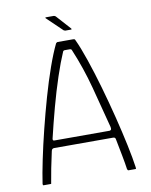

<svg xmlns="http://www.w3.org/2000/svg" viewBox="-88 -866 732 932"><g transform="rotate(-10 277.5 -400.5)"><path d="M52 0Q48 0 47.5 -1.5Q47 -3 47 -8Q54 -56 68 -123.5Q82 -191 101 -267.5Q120 -344 141.5 -419.5Q163 -495 186 -560Q209 -625 230 -668Q232 -670 234 -671.5Q236 -673 239 -673H315Q318 -673 321 -672Q324 -671 325 -667Q344 -627 366.5 -561Q389 -495 411 -418.5Q433 -342 452.5 -264Q472 -186 486 -119.5Q500 -53 506 -9Q507 -3 506.5 -1.5Q506 0 503 0H469Q467 0 466 -1.5Q465 -3 463 -7Q459 -36 451.5 -75Q444 -114 435 -160Q434 -165 431 -167Q428 -169 422 -169H131Q126 -168 123.5 -166Q121 -164 119 -158Q109 -114 101.5 -75Q94 -36 89 -6Q89 -3 88.5 -1.5Q88 0 84 0ZM140 -205H412Q416 -205 419 -208.5Q422 -212 420 -222Q394 -324 367 -425.5Q340 -527 300 -622Q298 -628 290 -628H266Q258 -628 256 -621Q236 -575 213.5 -507.5Q191 -440 170.5 -364Q150 -288 133 -216Q132 -213 133 -209Q134 -205 140 -205ZM285 -721Q283 -721 281.5 -722Q280 -723 277 -724L201 -797Q200 -799 200.5 -800Q201 -801 203 -801H241Q244 -801 246 -800Q248 -799 251 -797L315 -726Q316 -724 316 -722.5Q316 -721 313 -721Z"/></g></svg>

Font: Glory ExtraLight
Style: Regular
Weight: 250
Version: Version 1.011